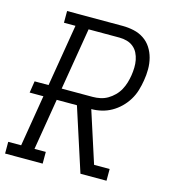

<svg xmlns="http://www.w3.org/2000/svg" viewBox="-122 -826 831 918"><g transform="rotate(15 293.5 -367.5)"><path d="M-13 0V-58H51L93 -312H25L34 -370H103L154 -677H97V-735H372Q400 -735 427.5 -729Q455 -723 477.5 -708Q500 -693 514.5 -670.5Q529 -648 536 -621.5Q543 -595 543 -566Q543 -537 538 -509Q534 -484 526.5 -459Q519 -434 505 -411Q491 -388 471.5 -369Q452 -350 429 -337Q406 -324 380.5 -318Q355 -312 330 -312L412 -58H489V0H360L259 -312H159L117 -58H173V0ZM168 -370H321Q340 -370 359 -374Q378 -378 395 -388Q412 -398 426.5 -412.5Q441 -427 450.5 -444.5Q460 -462 465.5 -480.5Q471 -499 474 -518Q477 -537 477.5 -556.5Q478 -576 474.5 -594Q471 -612 463 -628Q455 -644 441 -655.5Q427 -667 409 -672Q391 -677 372 -677H219Z"/></g></svg>

Font: Iosevka Etoile Light Oblique
Style: Regular
Weight: 300
Italic angle: -9°
Designer: Belleve Invis
Foundry: Belleve Invis
Version: Version 15.5.2; ttfautohint (v1.8.4)